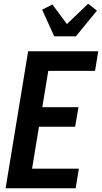

<svg xmlns="http://www.w3.org/2000/svg" viewBox="-20 -1010 547 1030"><path d="M10 0 131 -735H507L490 -630H239L207 -435H401L383 -330H189L152 -105H403L386 0ZM271 -815 206 -958 261 -986 339 -881 453 -990 500 -953 387 -815Z"/></svg>

Font: Iosevka Curly Extrabold
Style: Italic
Weight: 800
Italic angle: -9°
Monospace: yes
Designer: Belleve Invis
Foundry: Belleve Invis
Version: Version 22.1.2; ttfautohint (v1.8.4)